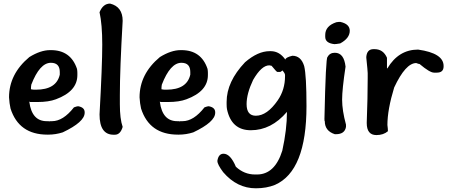

<svg xmlns="http://www.w3.org/2000/svg" viewBox="-20 -739 2455 1047"><path d="M253.2 -465.7H257.6Q365.9 -465.7 400 -363.1Q401.9 -352 401.9 -342V-329.5Q401.9 -240.8 284.9 -197.6Q245.6 -182.7 184.2 -182.7H144.4L140 -185.1V-182.7Q154 -78.2 234.5 -78.2H245.1Q247 -78.2 247 -76.3L251.3 -78.2H263.8Q324.2 -78.2 383.2 -153.5Q399.5 -159.7 406.2 -159.7Q441.7 -153.5 441.7 -126.6V-124.2Q441.7 -73.9 322.3 -17.3Q283.5 -4.8 243.2 -4.8H238.8Q83 -4.8 37.4 -147.2Q31.2 -174.6 29.3 -208.2Q29.3 -335.3 140 -427.8Q201.4 -465.7 253.2 -465.7ZM148.7 -252.3Q160.2 -249.9 167.4 -249.9H176Q287.3 -249.9 306 -331.9V-346.3Q306 -396.6 257.6 -396.6Q196.6 -396.6 150.6 -277.2Q148.7 -265.7 148.7 -252.3Z M580.3 -719.4Q648.9 -702.6 648.9 -625.4Q633.6 -360.2 633.6 -219.7V-170.7Q633.6 -90.6 648.9 -47Q636.5 -4.3 606.2 -4.3H599.5Q522.8 -4.3 522.8 -115.1Q537.6 -383.2 537.6 -495.4Q537.6 -605.8 522.8 -672.4Q542 -719.4 580.3 -719.4Z M965 -465.7H969.3Q1077.7 -465.7 1111.8 -363.1Q1113.7 -352 1113.7 -342V-329.5Q1113.7 -240.8 996.6 -197.6Q957.3 -182.7 895.9 -182.7H856.1L851.8 -185.1V-182.7Q865.7 -78.2 946.3 -78.2H956.8Q958.8 -78.2 958.8 -76.3L963.1 -78.2H975.5Q1036 -78.2 1095 -153.5Q1111.3 -159.7 1118 -159.7Q1153.5 -153.5 1153.5 -126.6V-124.2Q1153.5 -73.9 1034.1 -17.3Q995.2 -4.8 954.9 -4.8H950.6Q794.7 -4.8 749.2 -147.2Q742.9 -174.6 741 -208.2Q741 -335.3 851.8 -427.8Q913.2 -465.7 965 -465.7ZM860.4 -252.3Q871.9 -249.9 879.1 -249.9H887.8Q999 -249.9 1017.7 -331.9V-346.3Q1017.7 -396.6 969.3 -396.6Q908.4 -396.6 862.4 -277.2Q860.4 -265.7 860.4 -252.3Z M1450.4 -460H1456.6Q1504.1 -460 1536.2 -413.9Q1536.2 -425.4 1574.1 -435Q1621.6 -435 1638.8 -378.4Q1651.3 -326.6 1651.3 -160.7Q1651.3 193.8 1479.6 269.1Q1433.6 287.8 1375.1 287.8Q1272.4 287.8 1197.1 200Q1165.5 157.8 1165.5 139.1V137.2Q1171.7 99.3 1199 99.3Q1236.5 99.3 1266.2 170.3Q1311.8 212.5 1370.7 212.5H1381.3Q1478.7 212.5 1519.4 82.5Q1544.8 -32.6 1544.8 -129Q1459.5 -28.8 1347.7 -28.8Q1241.7 -28.8 1217.7 -143.9Q1215.8 -154 1215.8 -171.2V-183.7Q1215.8 -293.5 1316.1 -399.5Q1386.1 -460 1450.4 -460ZM1324.7 -171.2Q1324.7 -107.9 1375.1 -107.9Q1436.5 -107.9 1494.5 -191.8Q1534.3 -249.4 1534.3 -323.7V-330Q1534.3 -339.6 1519.4 -355.4Q1519.4 -352.5 1508.9 -346.8H1492.1Q1488.2 -346.8 1460.9 -380.3Q1459.5 -380.3 1448.4 -382.7Q1406.2 -382.7 1360.2 -303.1Q1324.7 -228.3 1324.7 -171.2Z M1835 -619.7Q1887.3 -608.6 1887.3 -571.2Q1887.3 -530.5 1835 -502.2Q1812 -498.3 1803.8 -498.3Q1753.5 -503.6 1753.5 -538.1V-548.2Q1753.5 -597.6 1813.9 -617.7Q1824.9 -619.7 1835 -619.7ZM1805.8 -451.3Q1856.1 -451.3 1864.3 -375.5Q1845.6 -251.8 1845.6 -195.7Q1845.6 -136.7 1866.7 -59.5V-47Q1860 -7.2 1812 -7.2H1805.8Q1751.1 -24.9 1751.1 -78.2Q1749.2 -78.2 1749.2 -90.6Q1756.4 -427.8 1765.9 -427.8Q1777.9 -451.3 1805.8 -451.3Z M2016.8 -471H2022.1Q2070 -471 2090.2 -424V-366.4H2092.6Q2153.5 -468.6 2260 -468.6Q2399 -448.9 2399 -379.4V-377Q2399 -342.9 2362.1 -342.9H2346.8Q2323.7 -342.9 2268.1 -389.9Q2262.8 -389.9 2249.9 -395.2Q2191.8 -395.2 2129.5 -261.9Q2092.6 -141 2092.6 -57.6Q2095.4 -35.5 2095.4 -23.5Q2071 -2.4 2032.6 -2.4Q1979.9 -2.4 1979.9 -68.1V-70.5Q1985.1 -208.2 1985.1 -314.1V-340.5Q1985.1 -351.1 1977.5 -424V-429.3Q1981.3 -471 2016.8 -471Z"/></svg>

Font: Namteng
Style: Regular
Weight: 400
Designer: Khon Soe Zaw Thu
Foundry: MPUA
Version: Version 1.03 June 17, 2016